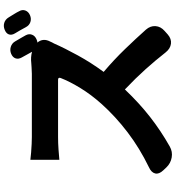

<svg xmlns="http://www.w3.org/2000/svg" viewBox="24 -924 951 1040"><g transform="rotate(-90 500.0 -403.5)"><path d="M859 -854Q878 -862 896.5 -856.5Q915 -851 926 -833Q934 -820 944.5 -803Q955 -786 959 -777Q970 -759 963.5 -742Q957 -725 938 -717Q919 -709 901 -715Q883 -721 873 -740Q866 -753 856 -771Q846 -789 840 -798Q829 -816 834 -831Q839 -846 859 -854ZM729 -819Q748 -827 767 -821Q786 -815 796 -798Q804 -784 814.5 -766.5Q825 -749 829 -741Q839 -723 832.5 -706Q826 -689 806 -681Q797 -677 790 -677Q816 -646 795 -607Q794 -604 791 -598Q788 -592 785 -587Q760 -530 720.5 -458Q681 -386 631 -318Q697 -262 754.5 -202.5Q812 -143 860 -89Q881 -65 879 -37Q877 -9 853 12L834 29Q810 50 783.5 46.5Q757 43 737 18Q693 -38 645.5 -91Q598 -144 536 -203Q463 -126 387.5 -67Q312 -8 227 40Q199 56 167.5 50.5Q136 45 114 22L98 5Q76 -18 81 -39Q86 -60 115 -73Q218 -123 304 -188.5Q390 -254 458 -330Q508 -386 543.5 -444Q579 -502 598 -551Q603 -565 588 -565Q568 -565 535 -565Q502 -565 463 -565Q424 -565 387 -565Q350 -565 321 -565Q292 -565 278 -565Q246 -565 210 -562.5Q174 -560 155 -558V-715Q171 -713 194 -711Q217 -709 240.5 -708Q264 -707 278 -707Q295 -707 330.5 -707Q366 -707 409.5 -707Q453 -707 496.5 -707Q540 -707 573.5 -707Q607 -707 621 -707Q636 -707 655.5 -708.5Q675 -710 678 -710Q711 -714 740 -706L709 -762Q699 -780 704.5 -795.5Q710 -811 729 -819Z"/></g></svg>

Font: Chiron GoRound TC EB
Style: Regular
Weight: 700
Designer: Ryoko NISHIZUKA 西塚涼子 (kana, bopomofo & ideographs); Paul D. Hunt (Latin, Greek & Cyrillic); Sandoll Communications 산돌커뮤니
Foundry: Adobe
Version: Version 1.000;hotconv 1.1.1;makeotfexe 2.6.0